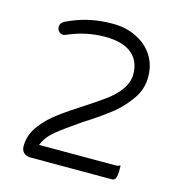

<svg xmlns="http://www.w3.org/2000/svg" viewBox="-101 -774 815 858"><g transform="rotate(15 306.5 -345.5)"><path d="M514.2 -79.1Q503.4 -73.7 492.2 -73.7H138.2L145 -88.4Q158.7 -116.7 191.4 -143.6Q224.1 -170.4 298.8 -221.7Q383.8 -275.9 426.8 -311.5Q468.8 -346.7 499.5 -391.6Q530.8 -437 530.8 -492.7Q530.8 -559.1 492.2 -606.9Q466.3 -639.2 425.3 -658.7Q377.4 -682.1 315.4 -682.1Q200.7 -682.1 103.5 -633.3Q92.3 -627 88.4 -617.7Q86.4 -612.3 86.4 -605.5Q86.4 -593.3 94.7 -585Q103 -576.7 114.3 -576.7Q119.1 -576.7 128.9 -580.6Q210 -616.7 299.8 -616.7Q389.2 -616.7 430.2 -575.2Q463.4 -542.5 463.4 -486.3Q463.4 -419.4 377.4 -355Q338.9 -326.7 281.7 -290Q181.6 -226.1 144.5 -190.4Q121.1 -168 101.1 -139.6Q72.8 -99.1 72.8 -50.8Q72.8 -31.7 84.2 -20.5Q95.7 -9.3 115.2 -9.3H492.2Q500 -9.3 504.9 -13.7Q514.2 -23.4 514.2 -51.8Z"/></g></svg>

Font: YuPearl-ExtraLight
Style: ExtraLight
Weight: 200
Designer: Max Yao
Foundry: Max-Everyday
Version: Version 1.011; ttfautohint (v1.8.3)